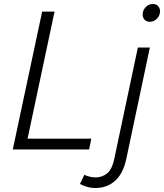

<svg xmlns="http://www.w3.org/2000/svg" viewBox="-20 -748 821 961"><path d="M44 0 191 -690H253L118 -54H437L426 0ZM694 -676Q694 -696 709 -712Q724 -728 745 -728Q762 -728 771.5 -717.5Q781 -707 781 -691Q781 -671 766 -655Q751 -639 730 -639Q713 -639 703.5 -649.5Q694 -660 694 -676ZM380 173 402 127Q413 132 428 136Q443 140 457 140Q492 140 516.5 119.5Q541 99 552 47L670 -510H730L612 48Q596 122 555.5 157.5Q515 193 457 193Q435 193 415 187Q395 181 380 173Z"/></svg>

Font: Radio Canada Light
Style: Italic
Weight: 300
Italic angle: -12°
Designer: Charles Daoud, Etienne Aubert Bonn, Alexandre Saumier Demers, Jacques Le Bailly
Foundry: Radio-Canada
Version: Version 2.104; ttfautohint (v1.8.4.7-5d5b);gftools[0.9.28.de